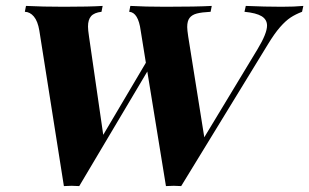

<svg xmlns="http://www.w3.org/2000/svg" viewBox="-20 -628 1052 653"><path d="M1011.7 -607.9 1007.3 -587.9Q985.4 -579.6 968.3 -568.4Q951.2 -557.1 932.4 -535.6Q913.6 -514.2 891.1 -477.1L596.2 4.9Q579.6 3.9 570.8 3.9Q562 3.9 544.4 4.9L481 -384.8L249.5 4.9Q232.9 3.9 223.6 3.9Q214.8 3.9 197.3 4.9L113.8 -523.9Q108.4 -556.2 95.2 -571.8Q82 -587.4 64.5 -587.9L68.4 -607.9Q124.5 -605 196.8 -605Q285.6 -605 329.1 -607.9L325.2 -587.9Q300.3 -585 289.8 -573Q279.3 -561 279.3 -537.6Q279.3 -526.4 282.7 -503.9L331.1 -169.4L476.1 -414.6L458.5 -523.9Q450.2 -585.9 419.4 -587.9L423.3 -607.9Q473.1 -605 542.5 -605Q649.9 -605 700.2 -607.9L696.3 -587.9Q666 -586.4 649.4 -582Q632.8 -577.6 624.8 -567.1Q616.7 -556.6 616.7 -536.1Q616.7 -526.4 620.1 -503.9L674.8 -161.1L856 -460.9Q888.2 -514.2 888.2 -541Q888.2 -561.5 869.9 -572.8Q851.6 -584 811.5 -587.9L815.9 -607.9Q881.3 -605 937.5 -605Q982.9 -605 1011.7 -607.9Z"/></svg>

Font: TypoPRO Playfair Display SC
Style: Bold Italic
Weight: 700
Italic angle: -14.9847°
Designer: Claus Eggers Sørensen
Foundry: Claus Eggers Sørensen
Version: Version 1.004;PS 001.004;hotconv 1.0.70;makeotf.lib2.5.58329